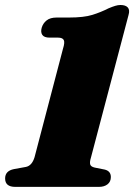

<svg xmlns="http://www.w3.org/2000/svg" viewBox="-23 -730 524 750"><path d="M171 -583Q149.5 -583 142.2 -593.8Q135 -604.5 140 -622Q145 -639 159 -650.2Q173 -661.5 198.5 -661.5H246.5Q304.5 -661.5 337.5 -671.8Q370.5 -682 401 -697.5Q416.5 -704 427.2 -707.2Q438 -710.5 447.5 -710.5Q467.5 -710.5 476.2 -700.8Q485 -691 479 -671L332 -113.5Q327 -97.5 329.2 -88.2Q331.5 -79 346.5 -75.5L386.5 -67.5Q410 -61.5 410 -38.5Q410 -20 397 -10Q384 0 363.5 0H36.5Q-3 0 -3 -33Q-3 -62.5 31.5 -69.5L78.5 -78Q102 -83 112 -116L223 -539.5Q231 -564.5 226 -573.8Q221 -583 204 -583Z"/></svg>

Font: Fraunces 9pt S000 Black
Style: Italic
Weight: 900
Italic angle: -16°
Version: Version 1.000; ttfautohint (v1.8.3)